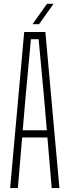

<svg xmlns="http://www.w3.org/2000/svg" viewBox="-20 -964 356 984"><path d="M32 0 104 -800H212.5L284.5 0H245L223 -259.5H93.5L71.5 0ZM96.5 -296.5H220L206 -462L178 -763H138.5L110.5 -461ZM146.5 -840 221 -944.5H254.5L180 -840Z"/></svg>

Font: Big Shoulders Thin
Style: Regular
Weight: 100
Version: Version 2.002